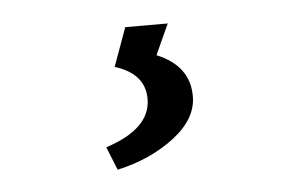

<svg xmlns="http://www.w3.org/2000/svg" viewBox="-30 -38 448 288"><g transform="rotate(-5 194.0 106.0)"><path d="M123 177Q191 155 191 110Q191 72 146 58L167 0H231L210 46Q259 66 259 112Q259 146 223 173.5Q187 201 137 212Z"/></g></svg>

Font: Maitree Medium
Style: Regular
Weight: 500
Designer: CadsonDemak Team
Foundry: CadsonDemak
Version: Version 1.000